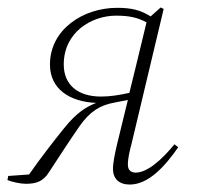

<svg xmlns="http://www.w3.org/2000/svg" viewBox="-38 -483 530 515"><path d="M133 -310C133 -397 208 -441 273 -441C309 -441 331 -436 355 -423C345 -381 335 -341 325 -299L309 -234C283 -228 257 -224 233 -224C169 -224 133 -257 133 -310ZM-18 0C-6 5 17 10 31 10C59 10 78 4 94 -22C122 -65 148 -105 175 -144C203 -184 230 -201 270 -208L305 -215L276 -96C271 -75 265 -47 265 -30C265 -4 281 12 310 12C360 12 404 -36 440 -88L430 -96C394 -52 356 -20 326 -20C313 -20 305 -27 305 -41C305 -59 310 -79 315 -98L401 -459L393 -463L366 -439C339 -456 315 -462 276 -462C185 -462 96 -404 96 -310C96 -244 149 -210 220 -207C195 -197 169 -183 133 -138C105 -103 72 -61 40 -15L-16 -11Z"/></svg>

Font: Source Serif 4 Display Light
Style: Italic
Weight: 300
Italic angle: -12°
Designer: Frank Grießhammer
Foundry: Adobe Systems Incorporated
Version: Version 4.004;hotconv 1.0.117;makeotfexe 2.5.65602